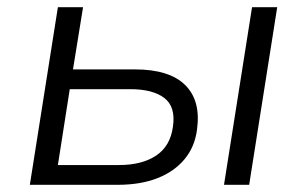

<svg xmlns="http://www.w3.org/2000/svg" viewBox="-20 -514 855 534"><path d="M63 0 141 -494H211L183 -321H355Q451 -321 495 -277.5Q539 -234 528 -154Q522 -106 493.5 -71.5Q465 -37 418 -18.5Q371 0 307 0ZM141 -55H311Q375 -55 414.5 -81.5Q454 -108 461 -162Q469 -217 437 -241.5Q405 -266 342 -266H174ZM603 0 681 -494H751L673 0Z"/></svg>

Font: Nunito Sans 7pt Light
Style: Italic
Weight: 300
Italic angle: -9°
Designer: Vernon Adams
Foundry: Vernon Adams
Version: Version 3.101;gftools[0.9.27]